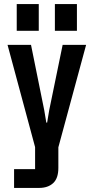

<svg xmlns="http://www.w3.org/2000/svg" viewBox="-20 -753 459 941"><path d="M49 168V76H152V-32L17 -533H132L197 -212L207 -152H211L221 -212L287 -533H402L266 -31V70Q266 121 240.5 144.5Q215 168 172 168ZM62 -602V-733H170V-602ZM249 -602V-733H357V-602Z"/></svg>

Font: Hubot Sans Condensed SemiBold
Style: Regular
Weight: 600
Width: 3
Designer: Deni Anggara
Foundry: GitHub, Inc., Subsidiary of Microsoft Corporation
Version: Version 2.000